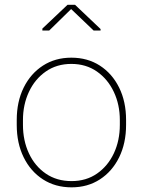

<svg xmlns="http://www.w3.org/2000/svg" viewBox="-20 -782 604 812"><path d="M282.7 10.3Q213.9 10.3 161.6 -23.4Q109.4 -57.1 80.1 -116.7Q50.8 -176.3 50.8 -253.9V-274.4Q50.8 -352.1 80.1 -411.4Q109.4 -470.7 161.4 -504.4Q213.4 -538.1 281.7 -538.1Q350.6 -538.1 402.6 -504.4Q454.6 -470.7 483.9 -411.4Q513.2 -352.1 513.2 -274.4V-253.9Q513.2 -176.3 483.9 -116.7Q454.6 -57.1 402.6 -23.4Q350.6 10.3 282.7 10.3ZM282.7 -16.1Q344.7 -16.1 390.6 -48.1Q436.5 -80.1 461.7 -134Q486.8 -188 486.8 -253.9V-274.4Q486.8 -339.4 461.4 -393.3Q436 -447.3 389.9 -479.5Q343.8 -511.7 281.7 -511.7Q219.7 -511.7 173.6 -479.5Q127.4 -447.3 102.3 -393.3Q77.1 -339.4 77.1 -274.4V-253.9Q77.1 -187.5 102.3 -133.5Q127.4 -79.6 173.6 -47.9Q219.7 -16.1 282.7 -16.1ZM159.2 -652.8V-661.1L265.6 -761.7H297.4L405.3 -659.2V-652.8H376L280.8 -743.7L188 -652.8Z"/></svg>

Font: Roboto Slab LO Thin
Style: Regular
Weight: 250
Designer: Google
Version: Version 2.00;September 28, 2018;FontCreator 11.5.0.2427 64-b